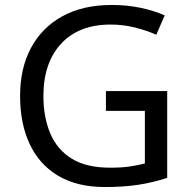

<svg xmlns="http://www.w3.org/2000/svg" viewBox="-20 -744 768 774"><path d="M407 -377H654V-27Q596 -8 537 1Q478 10 403 10Q292 10 216 -34.5Q140 -79 100.5 -161.5Q61 -244 61 -357Q61 -469 105 -551Q149 -633 231.5 -678.5Q314 -724 431 -724Q491 -724 544.5 -713Q598 -702 644 -682L610 -604Q572 -621 524.5 -633Q477 -645 426 -645Q298 -645 226.5 -568Q155 -491 155 -357Q155 -272 182.5 -206.5Q210 -141 269 -104.5Q328 -68 424 -68Q471 -68 504 -73Q537 -78 564 -85V-297H407Z"/></svg>

Font: Noto Sans Kaithi
Style: Regular
Weight: 400
Designer: Monotype Design Team
Foundry: Monotype Imaging Inc.
Version: Version 2.005; ttfautohint (v1.8.4.7-5d5b)